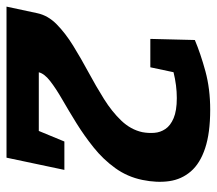

<svg xmlns="http://www.w3.org/2000/svg" viewBox="-82 -592 650 575"><g transform="rotate(90 242.5 -305.0)"><path d="M-24.7 0 -5 -92Q1.7 -124 28.2 -150.2Q54.7 -176.3 92.5 -199.7Q130.3 -223 172 -245.5Q213.7 -268 251.8 -291.8Q290 -315.7 316.8 -343.8Q343.7 -372 351.3 -406.7Q354.7 -424.7 353.3 -442.7Q352 -460.7 341.8 -475.8Q331.7 -491 309.3 -500.5Q287 -510 249 -510L284 -610Q354 -610 399.5 -594.8Q445 -579.7 468.8 -552Q492.7 -524.3 498 -487.3Q503.3 -450.3 494.3 -406.7Q485 -361.7 458.8 -325.5Q432.7 -289.3 397 -260.8Q361.3 -232.3 324.2 -209.3Q287 -186.3 253.5 -167Q220 -147.7 198 -130.5Q176 -113.3 172 -96.7H448L427.7 0ZM84.7 -472 75.3 -564Q116.3 -581.3 169 -595.7Q221.7 -610 284 -610L249 -510Q211.7 -510 171.8 -500.2Q132 -490.3 84.7 -472ZM464.3 -173.3 427.7 0H307.7L379.3 -173.3ZM157 -430.7H72L75.3 -564H185.3Z"/></g></svg>

Font: Epunda Slab Light
Style: Italic
Weight: 300
Italic angle: -12°
Designer: Simon Atzbach
Foundry: typofactur
Version: Version 1.102